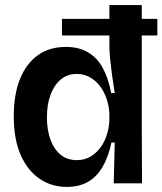

<svg xmlns="http://www.w3.org/2000/svg" viewBox="-20 -719 637 753"><path d="M223 -645H597V-580H223ZM242 14Q182 14 135 -18Q88 -50 61 -111.5Q34 -173 34 -263Q34 -349 58.5 -409.5Q83 -470 128.5 -502.5Q174 -535 238 -535Q288 -535 324 -514.5Q360 -494 382.5 -453.5Q405 -413 416 -354H430Q424 -390 419.5 -423.5Q415 -457 412 -486.5Q409 -516 409 -541V-699H536V-229L537 0H426L430 -160H417Q405 -103 382 -64Q359 -25 324.5 -5.5Q290 14 242 14ZM281 -91Q312 -91 336 -105.5Q360 -120 376.5 -144Q393 -168 401 -197Q409 -226 409 -254V-265Q409 -287 404 -310Q399 -333 388.5 -354.5Q378 -376 362.5 -392.5Q347 -409 326.5 -419Q306 -429 281 -429Q244 -429 218 -407Q192 -385 178 -347Q164 -309 164 -259Q164 -209 178 -171Q192 -133 218 -112Q244 -91 281 -91Z"/></svg>

Font: Bricolage Grotesque 60pt SemiBold
Style: Regular
Weight: 600
Version: Version 1.001;gftools[0.9.33.dev8+g029e19f]